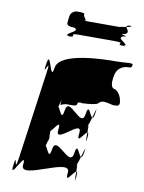

<svg xmlns="http://www.w3.org/2000/svg" viewBox="-107 -1157 881 1175"><g transform="rotate(10 333.0 -569.5)"><path d="M229 -1014C227 -1000 225 -984 275 -984C322 -966 209 -938 248 -928C298 -928 199 -926 249 -926C309 -926 239 -946 307 -946H539C607 -946 531 -926 591 -926C641 -926 542 -928 592 -928C633 -938 528 -966 581 -984C631 -984 533 -998 583 -998C636 -1016 551 -1054 610 -1054C660 -1054 559 -1056 609 -1056C648 -1047 520 -1036 552 -1036H320C352 -1036 327 -1046 320 -1070C322 -1084 320 -1084 270 -1084C229 -1074 233 -1046 229 -1014ZM552 -825C495 -825 213 -822 199 -722C185 -620 159 -834 146 -742C132 -642 158 -840 144 -740C129 -630 173 -802 156 -684L80 -141C63 -23 67 -195 52 -85C38 15 68 -184 54 -84C41 8 126 -205 112 -103C98 -3 404 -203 390 -103C376 -1 459 -193 444 -84C430 16 460 -185 446 -85C433 5 446 -223 434 -141L441 -190C429 -108 481 -335 468 -245C454 -145 481 -346 467 -246C452 -137 422 -329 408 -227C394 -127 284 -327 270 -227C256 -125 226 -319 211 -209C197 -109 227 -308 213 -208C200 -116 250 -346 238 -264L245 -314C233 -232 249 -463 236 -371C222 -271 248 -470 234 -370C219 -260 301 -454 287 -352C273 -252 431 -452 417 -352C403 -250 485 -441 470 -332C456 -232 485 -434 471 -334C458 -244 472 -471 460 -389L467 -438C455 -356 506 -583 493 -493C479 -393 507 -595 493 -495C478 -386 449 -577 435 -475C421 -375 319 -575 305 -475C291 -373 261 -567 246 -457C232 -357 262 -556 248 -456C235 -364 285 -595 273 -513C271 -493 280 -514 314 -514C371 -514 372 -514 375 -534C385 -544 412 -536 396 -536C362 -536 499 -537 502 -557C523 -577 549 -567 591 -558C624 -558 627 -560 630 -580C625 -610 617 -638 587 -656C554 -656 560 -706 563 -726C568 -764 584 -792 629 -802C663 -802 663 -804 666 -824C658 -835 627 -825 552 -825Z"/></g></svg>

Font: Hussar Przerywany
Style: Obl
Weight: 400
Foundry: Cannot Into Space Fonts
Version: Version 0.982